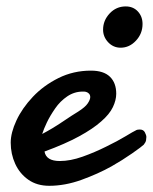

<svg xmlns="http://www.w3.org/2000/svg" viewBox="-20 -581 487 613"><path d="M137.2 12.2Q98.1 12.2 70.6 -7.1Q43 -26.4 28.6 -57.9Q14.2 -89.4 14.2 -125.5Q14.2 -157.2 32.5 -196.5Q50.8 -235.8 85 -272Q119.1 -308.1 166.7 -331.8Q214.4 -355.5 270.5 -355.5Q311 -355.5 331.1 -335.9Q351.1 -316.4 351.1 -281.7Q351.1 -261.2 340.3 -238.8Q329.6 -216.3 303.2 -193.4Q276.9 -169.9 232.7 -145.8Q188.5 -121.6 122.1 -97.2Q127.4 -66.9 170.9 -66.9Q204.6 -66.9 243.7 -80.8Q282.7 -94.7 318.8 -112.8Q355 -130.4 380.9 -146Q406.7 -161.6 411.6 -163.6Q416 -166.5 419.7 -167Q423.3 -167.5 426.3 -167.5Q438 -167.5 442.6 -158.4Q447.3 -149.4 447.3 -143.6Q447.3 -139.2 446.3 -133.1Q445.3 -127 439 -119.1Q432.6 -112.8 401.9 -91.3Q371.1 -69.8 335.9 -49.8Q293 -25.9 240.2 -6.8Q187.5 12.2 137.2 12.2ZM114.7 -153.3Q146.5 -169.9 179.4 -192.1Q212.4 -214.4 229.5 -224.6Q252.4 -239.3 259.8 -250.5Q268.1 -262.7 268.1 -271Q268.1 -278.3 263.4 -282.7Q258.8 -287.1 252.9 -288.1L248.5 -288.6H244.1Q217.3 -288.6 194.6 -273.2Q171.9 -257.8 156.2 -234.9Q139.6 -210.9 129.6 -189.9Q119.6 -168.9 114.7 -153.3ZM365.2 -428.7Q341.8 -428.7 325.4 -446Q309.1 -463.4 309.1 -486.3Q309.1 -515.6 330.1 -538.1Q351.1 -560.5 381.3 -560.5Q405.3 -560.5 420.2 -544.4Q435.1 -528.3 435.1 -504.4Q435.1 -473.6 414.1 -451.2Q393.1 -428.7 365.2 -428.7Z"/></svg>

Font: Damion
Style: Regular
Weight: 400
Designer: Vernon Adams
Foundry: Vernon Adams
Version: Version 1.100; ttfautohint (v1.8.4.7-5d5b)